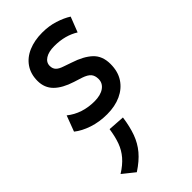

<svg xmlns="http://www.w3.org/2000/svg" viewBox="-259 -583 977 977"><g transform="rotate(-45 229.0 -94.5)"><path d="M204 12Q148 12 100.5 -4Q53 -20 22 -45L54 -130Q85 -105 123 -92.5Q161 -80 205 -80Q249 -80 274.5 -98Q300 -116 300 -146Q300 -171 287.5 -185.5Q275 -200 245 -210L201 -224Q138 -244 105.5 -276.5Q73 -309 73 -359Q73 -408 97 -443.5Q121 -479 164.5 -497.5Q208 -516 264 -516Q312 -516 353 -503Q394 -490 424 -471L392 -389Q365 -406 332 -415Q299 -424 259 -424Q218 -424 194.5 -409Q171 -394 171 -369Q171 -349 182.5 -337Q194 -325 219 -317L262 -302Q327 -281 362 -248Q397 -215 397 -157Q397 -103 372.5 -65.5Q348 -28 304.5 -8Q261 12 204 12ZM102 327 37 275Q77 250 101.5 221.5Q126 193 139 157.5Q152 122 159 74L249 80Q241 138 225 182Q209 226 180 260.5Q151 295 102 327Z"/></g></svg>

Font: Finlandica Medium
Style: Italic
Weight: 500
Italic angle: -8°
Designer: Niklas Ekholm, Juho Hiilivirta, Jaakko Suomalainen
Foundry: Helsinki Type Studio
Version: Version 1.063